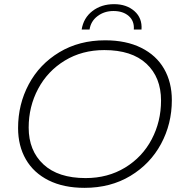

<svg xmlns="http://www.w3.org/2000/svg" viewBox="-20 -899 878 924"><path d="M67 -283Q67 -397 118.5 -493.5Q170 -590 265.5 -647.5Q361 -705 486 -705Q587 -705 659.5 -669Q732 -633 769.5 -568Q807 -503 807 -417Q807 -303 755 -206.5Q703 -110 607.5 -52.5Q512 5 387 5Q286 5 214 -31Q142 -67 104.5 -132Q67 -197 67 -283ZM755 -415Q755 -527 684.5 -592.5Q614 -658 482 -658Q375 -658 292 -607.5Q209 -557 163.5 -471.5Q118 -386 118 -285Q118 -174 189 -108Q260 -42 392 -42Q499 -42 582 -92.5Q665 -143 710 -228.5Q755 -314 755 -415ZM529 -879Q589 -879 627 -845.5Q665 -812 661 -757H624Q627 -798 599.5 -822Q572 -846 526 -846Q482 -846 449.5 -821.5Q417 -797 411 -757H373Q382 -813 425 -846Q468 -879 529 -879Z"/></svg>

Font: Idrija
Style: Italic
Weight: 300
Italic angle: -11.3°
Designer: Julieta Ulanovsky
Foundry: Julieta Ulanovsky
Version: Version 7.200